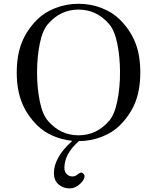

<svg xmlns="http://www.w3.org/2000/svg" viewBox="-20 -747 827 1035"><path d="M180.7 -641.6Q219.7 -680.7 278.6 -703.6Q337.4 -726.6 403.3 -726.6Q469.2 -726.6 528.1 -703.6Q586.9 -680.7 626 -641.6Q682.6 -585 709.5 -516.8Q736.3 -448.7 736.3 -356.4Q736.3 -264.2 709.5 -196Q682.6 -127.9 626 -71.3Q587.4 -32.7 529.1 -9.8Q470.7 13.2 405.3 13.7Q327.1 82 327.1 158.2Q327.1 178.7 339.8 191.4Q352.5 204.1 369.6 204.1Q384.8 204.1 395 195.8Q411.1 183.1 417 183.1Q423.3 183.1 429.7 189.5Q436 195.8 436 200.7Q436 222.7 410.2 245.6Q384.3 268.6 356 268.6Q319.8 268.6 295.2 246.8Q270.5 225.1 270.5 185.1Q270.5 144 295.9 99.6Q321.3 55.2 366.7 15.6V11.7Q311.5 5.9 262.9 -15.9Q214.4 -37.6 180.7 -71.3Q124 -127.9 97.2 -196Q70.3 -264.2 70.3 -356.4Q70.3 -448.7 97.2 -516.8Q124 -585 180.7 -641.6ZM179.7 -356.4Q179.7 -274.4 194.3 -201.7Q209 -128.9 239.3 -94.7Q306.2 -17.6 403.3 -17.6Q500.5 -17.6 567.4 -94.7Q597.7 -128.9 612.3 -201.7Q627 -274.4 627 -356.4Q627 -439 612.3 -511.5Q597.7 -584 567.4 -618.2Q500.5 -695.3 403.3 -695.3Q306.2 -695.3 239.3 -618.2Q209 -584 194.3 -511.5Q179.7 -439 179.7 -356.4Z"/></svg>

Font: Theano Old Style
Style: Regular
Weight: 400
Designer: Alexey Kryukov
Version: Version 2.00